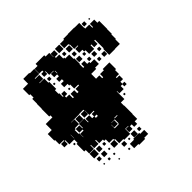

<svg xmlns="http://www.w3.org/2000/svg" viewBox="-182 -667 815 815"><g transform="rotate(-45 225.0 -260.0)"><path d="M60 -107H32V-128H23V-174H29V-198H33V-224H59V-198H63V-174H64V-193H84V-203H90V-227H122V-204H125V-222H147V-204H159V-218H173V-204H159V-194H179V-175H186V-191H206V-171H190V-169H213V-191H206V-231H232H216V-251H235V-260H215V-282H235V-284H209V-311H207V-290H185V-312H206V-320H185V-342H206V-347H182V-371H176V-381H156V-401H173V-412H157V-430H173V-441H156V-461H173V-463H148V-485H145V-472H127V-490H140V-497H122V-525H140V-537H192V-529H214V-504H215V-522H237V-500H219V-494H239V-470H245V-464H269V-438H273V-404H271V-382H307V-375H330V-347H307V-340H277V-310H276V-292H277V-250V-235H280V-187H276V-175H280V-146H281V-96H280V-67H265V-52H247V-67H236V-51H216V-71H232V-73H214V-43H178V-48H153V-73H148V-79H124V-100H115V-108H93V-128H89V-108H63V-128H60ZM361 -406H331V-428H323V-439H304V-463H322V-466H301V-493H298V-498H273V-524H298V-529H327V-530H365V-529H394V-500H395V-494H419V-475H423V-494H449V-475H460V-427H459V-398H456V-371H453V-344H424V-343H388V-379H391V-406V-431H369H386V-411H366V-428H361ZM58 -259H34V-282H27V-320H30V-338H23V-384H24V-413H25V-442H33V-462H27V-500H58V-529H94V-526H121V-496H94V-493H118V-469H94V-467H122V-442H127V-400H119V-378H103H123V-356H127V-370H145V-352H131V-344H149V-318H131H153V-284H129V-281H146V-261H126V-278H122V-255H90H60V-279H58ZM269 -498H243V-524H269ZM414 -503H398V-519H414ZM439 -508H433V-514H439ZM297 -470H275V-492H297ZM263 -474H249V-488H263ZM294 -443H278V-459H294ZM178 -444V-458H176V-444ZM143 -444H129V-458H143ZM296 -411H276V-431H296ZM322 -415H310V-427H322ZM140 -417H132V-425H140ZM295 -382H277V-400H295ZM355 -382H337V-400H355ZM383 -384H369V-398H383ZM323 -384H309V-398H323ZM385 -352H367V-370H385ZM353 -354H339V-368H353ZM170 -357H162V-365H170ZM177 -320H155V-342H177ZM176 -291H156V-311H176ZM178 -259H154V-283H178ZM205 -262H187V-280H205ZM116 -231H96V-251H116ZM204 -233H188V-249H204ZM174 -233H158V-249H174ZM54 -233H38V-249H54ZM83 -234H69V-248H83ZM141 -236H131V-246H141ZM201 -206H191V-216H201ZM80 -207H72V-215H80ZM214 -163H232V-168H214V-136H231V-139H214ZM207 -110H185V-127H184V-106H208V-109H211V-133H190V-132H207ZM60 -77H32V-105H60ZM86 -81H66V-101H86ZM112 -85H100V-97H112ZM148 -49H124V-73H148ZM86 -51H66V-71H86ZM54 -53H38V-69H54ZM110 -57H102V-65H110ZM237 -20H215V-42H237ZM175 -22H157V-40H175ZM263 -24H249V-38H263ZM81 -26H71V-36H81ZM110 -27H102V-35H110ZM200 -27H192V-35H200ZM49 -28H43V-34H49ZM244 17H208V12H183V-14H208V-19H244ZM268 11H244V-13H268ZM170 3H162V-5H170ZM109 2H103V-4H109ZM-4 -200H-24V-220H-5V-224H-30V-250H-34V-290H-10V-326H42V-319H65V-295H66V-310H86V-290H71V-281H87V-259H71V-254H90V-226H65V-221H58V-198H34V-219H32V-194H0V-219H-4ZM147 -229H125V-251H146V-256H122V-284H120V-316H144V-322H172V-324H220V-322H248V-318H274V-295H275V-311H297V-294H303V-313H326V-320H366V-280H360V-256H341V-251H357V-229H341V-217H353V-203H339V-215H329V-197H303V-211H301V-195H280H301V-165H276V-160H247V-159H221V-155H171V-166H152V-194H171V-202H158V-218H174V-205V-222H148V-250H147ZM112 -294H100V-306H112ZM114 -262H98V-278H114ZM118 -228H94V-252H118ZM87 -199H65V-221H87ZM117 -199H95V-221H117ZM144 -202H128V-218H144ZM56 -170H36V-190H56ZM115 -171H97V-189H115ZM145 -171H127V-189H145ZM81 -175H71V-185H81ZM320 -176H312V-184H320ZM20 -176H12V-184H20Z"/></g></svg>

Font: Rubik Storm
Style: Regular
Weight: 400
Designer: Hubert and Fischer, NaN
Foundry: Hubert and Fischer, NaN
Version: Version 2.201